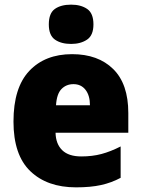

<svg xmlns="http://www.w3.org/2000/svg" viewBox="-20 -862 608 826"><path d="M290 -629Q402 -629 467 -565Q532 -501 532 -376V-291H219Q220 -243 247.5 -216Q275 -189 330 -189Q377 -189 416.5 -199.5Q456 -210 499 -232V-97Q460 -76 415 -66Q370 -56 307 -56Q183 -56 110.5 -125.5Q38 -195 38 -339Q38 -485 106 -557Q174 -629 290 -629ZM296 -500Q265 -500 244.5 -479Q224 -458 221 -409H367Q367 -451 348 -475.5Q329 -500 296 -500ZM286 -842Q328 -842 355 -823.5Q382 -805 382 -757Q382 -710 354.5 -691.5Q327 -673 286 -673Q243 -673 216.5 -691.5Q190 -710 190 -757Q190 -805 216 -823.5Q242 -842 286 -842Z"/></svg>

Font: Noto Sans Malayalam UI SemiCondensed Black
Style: Regular
Weight: 900
Width: 4
Designer: Jelle Bosma - Monotype Design Team
Foundry: Monotype Imaging Inc.
Version: Version 2.104; ttfautohint (v1.8.4.7-5d5b)